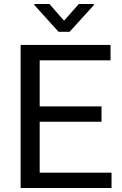

<svg xmlns="http://www.w3.org/2000/svg" viewBox="-20 -934 608 954"><path d="M534.2 0H158.7V-76.2H534.2ZM177.2 0H82.5V-710.9H177.2ZM484.4 -329.1H158.7V-405.3H484.4ZM529.3 -634.3H158.7V-710.9H529.3ZM446.8 -909.2 325.7 -775.9H271L150.9 -908.7V-914.1H225.6L298.3 -831.1L371.6 -914.1H446.8Z"/></svg>

Font: Heebo
Style: Regular
Weight: 400
Designer: Oded Ezer
Foundry: Ezer Type House
Version: Version 3.100